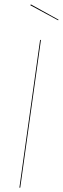

<svg xmlns="http://www.w3.org/2000/svg" viewBox="-20 -864 290 884"><path d="M122.1 -843.8 249.5 -773.4 247.6 -770.5 119.6 -839.8ZM168.5 -680.2 73.2 0H69.3L164.6 -680.2Z"/></svg>

Font: Fira Sans Compressed Four
Style: Italic
Weight: 100
Width: 3
Italic angle: -8°
Designer: Carrois Corporate & Edenspiekermann AG
Foundry: Carrois Corporate GbR & Edenspiekermann AG
Version: Version 4.203;PS 004.203;hotconv 1.0.88;makeotf.lib2.5.64775